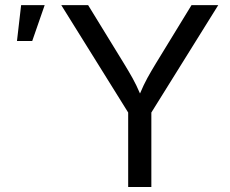

<svg xmlns="http://www.w3.org/2000/svg" viewBox="-20 -748 918 768"><path d="M492.7 0V-297.9L225.1 -727.5H332.5L476.6 -492.7Q495.1 -462.4 510.3 -435.3Q525.4 -408.2 540 -374Q554.7 -409.2 569.8 -436.5Q585 -463.9 602.5 -492.7L746.1 -727.5H853L585.4 -297.9V0ZM47.9 -584 64.5 -727.5H158.7L108.9 -584Z"/></svg>

Font: Inter
Style: Regular
Weight: 400
Designer: Rasmus Andersson
Foundry: rsms
Version: Version 4.001;git-9221beed3